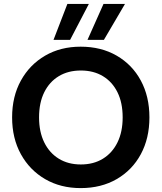

<svg xmlns="http://www.w3.org/2000/svg" viewBox="-20 -951 827 983"><path d="M393 12Q290 12 211 -34Q132 -80 87 -161.5Q42 -243 42 -350Q42 -457 87 -538.5Q132 -620 211 -666Q290 -712 393 -712Q498 -712 577.5 -666Q657 -620 701 -538.5Q745 -457 745 -350Q745 -243 701 -161.5Q657 -80 577.5 -34Q498 12 393 12ZM394 -109Q459 -109 507 -138.5Q555 -168 581.5 -222Q608 -276 608 -350Q608 -425 581.5 -478.5Q555 -532 507 -561Q459 -590 394 -590Q329 -590 281 -561Q233 -532 206.5 -478.5Q180 -425 180 -350Q180 -276 206.5 -222Q233 -168 281 -138.5Q329 -109 394 -109ZM428 -747 510 -931H620L512 -747ZM254 -747 325 -931H435L339 -747Z"/></svg>

Font: DM Sans 28pt
Style: Bold
Weight: 700
Version: Version 4.004;gftools[0.9.30]